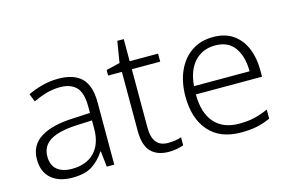

<svg xmlns="http://www.w3.org/2000/svg" viewBox="-87 -857 1601 1065"><g transform="rotate(-15 714.0 -324.5)"><path d="M276 -541Q366 -541 410 -497Q454 -453 454 -358V0H411L401 -90H398Q369 -45 327.5 -17.5Q286 10 212 10Q135 10 91 -28.5Q47 -67 47 -139Q47 -219 112 -260.5Q177 -302 301 -307L398 -312V-349Q398 -427 366.5 -460Q335 -493 274 -493Q233 -493 195 -482Q157 -471 119 -453L101 -499Q139 -517 183.5 -529Q228 -541 276 -541ZM308 -265Q206 -260 156.5 -229.5Q107 -199 107 -139Q107 -89 137.5 -63.5Q168 -38 222 -38Q305 -38 351 -85.5Q397 -133 398 -217V-269Z M774 -39Q796 -39 816 -42Q836 -45 851 -51V-5Q836 1 814 5.5Q792 10 767 10Q700 10 664 -27Q628 -64 628 -148V-486H549V-518L628 -537L648 -659H685V-532H848V-486H685V-151Q685 -39 774 -39Z M1166 -542Q1234 -542 1279.5 -510.5Q1325 -479 1348.5 -424Q1372 -369 1372 -298V-259H992Q992 -153 1041.5 -96.5Q1091 -40 1183 -40Q1232 -40 1269 -48.5Q1306 -57 1350 -76V-24Q1310 -6 1271 2Q1232 10 1181 10Q1061 10 997 -63Q933 -136 933 -262Q933 -343 960.5 -406Q988 -469 1040 -505.5Q1092 -542 1166 -542ZM1165 -494Q1092 -494 1046.5 -445Q1001 -396 994 -306H1313Q1313 -390 1276.5 -442Q1240 -494 1165 -494Z"/></g></svg>

Font: Noto Sans Canadian Aboriginal Light
Style: Regular
Weight: 300
Designer: Monotype Design Team, Typotheque's Kevin King
Foundry: Monotype Imaging Inc.
Version: Version 2.004; ttfautohint (v1.8.4.7-5d5b)